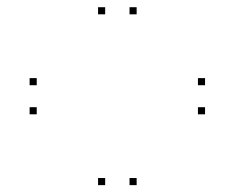

<svg xmlns="http://www.w3.org/2000/svg" viewBox="-20 -598 660 540"><path d="M556.7 -276.5V-296.5H536.7V-276.5ZM556.7 -358.3V-378.3H536.7V-358.3ZM83.3 -358.3V-378.3H63.3V-358.3ZM83.3 -276.5V-296.5H63.3V-276.5ZM275.8 -77.3V-97.3H255.8V-77.3ZM364.3 -77.3V-97.3H344.3V-77.3ZM364.3 -557.7V-577.7H344.3V-557.7ZM275.8 -557.7V-577.7H255.8V-557.7Z"/></svg>

Font: Monaspace Xenon Dots Var
Style: Regular
Weight: 400
Designer: Riley Cran and the Lettermatic Team
Version: Version 1.100 (Monaspace Xenon Dots)